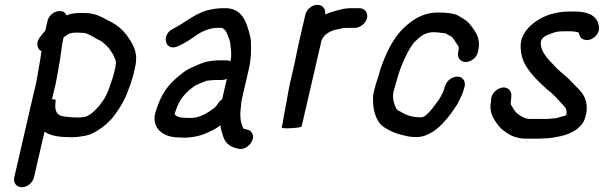

<svg xmlns="http://www.w3.org/2000/svg" viewBox="-20 -549 2513 799"><path d="M70.9 230C93.4 230 116.2 211.5 121.4 189L165.2 -1C165.9 -1 166.5 -0.7 167 0C193.5 18 232.4 22 279.9 22C289.3 22 298.7 21.3 308.4 20L335.3 16C347.9 13.3 359.2 9.3 369.1 4C401.6 -13.1 440.3 -43.8 461.8 -77C482.8 -105.8 502.1 -138.7 515.1 -178L522.5 -197C527.1 -211.4 531.9 -224.9 535.4 -240L542.3 -270C557.3 -334.8 530.1 -369.8 505.5 -405C489.1 -426.3 467.7 -444.7 443.5 -457C409.5 -473.1 383.9 -495 330.3 -495H309.3C291.4 -495 271.9 -491.7 257 -485C251.7 -497 242.1 -503 228.1 -503C205.6 -503 182.9 -484.5 177.7 -462L168.2 -421C162 -414.3 156.4 -407.7 151.6 -401L144.5 -392C128 -368.4 136.2 -344.6 150.8 -337C151.3 -336.3 151.9 -336 152.6 -336C151.3 -324.7 149.6 -313 147.5 -301C138.9 -255.8 134.1 -211.4 121.3 -166L39.4 189C34.2 211.5 48.4 230 70.9 230ZM276.9 -411C281.9 -412.3 286.3 -413 290.3 -413H311.3C316.7 -413 322.3 -412.7 328.1 -412C331.5 -412 335 -411.3 338.7 -410C357.5 -403.2 375.9 -390.1 392.2 -382C396.6 -380.7 400.4 -378.7 403.8 -376C413 -368.7 425.9 -357.6 434.1 -347L449 -325C453.3 -317.7 455.8 -312.3 456.3 -309C460.4 -301.8 464.2 -291.2 461.6 -280C461.5 -276.7 461.1 -273.3 460.3 -270L453.4 -240C451 -229.7 446.4 -217.4 443 -208L436.6 -189C429.4 -167.8 419.4 -143.4 406.6 -128C397.7 -115.8 395.5 -109.5 382.6 -98C366.7 -80.7 360.9 -76.2 343.2 -66C331.1 -60.6 313.3 -60 298.9 -60C286.4 -60 267.5 -61.5 257.5 -63L242 -65C216.1 -69.5 209.3 -87.5 210.1 -113L211.3 -127C211.3 -129.7 211.5 -132 211.9 -134C212.1 -134.7 206.9 -135.3 196.4 -136L202.9 -164C216 -211.8 221.4 -257.3 230.4 -305C234.7 -333.6 236.9 -359 243.3 -387C243.1 -389 243.2 -390.7 243.5 -392C251.8 -398.7 266.2 -411 276.9 -411Z M721.4 -357C748.4 -369.1 766.7 -381.4 790.9 -398C814.7 -415.6 842.8 -429.3 877 -433H903C916.6 -428.1 922.6 -415.1 927.8 -402C931.8 -389.4 937 -380.4 938.5 -366C940.8 -343.4 945.3 -321.7 938.9 -294C934.2 -296.7 928.8 -298 922.8 -298H894.8C877.8 -298 852.7 -295.1 838.4 -292C818.3 -287 803.9 -278.4 784.6 -271C769.9 -265 756.1 -257.3 743.3 -248L716.2 -226C679.9 -194.4 655.3 -162.5 635.9 -108C623.4 -74.9 619.4 -57 626.1 -35C635.3 -0.9 672.5 23 723.7 23C733.5 23.7 743.5 24 753.5 24C777.6 22.7 801 18.7 821.2 12C849.1 1.1 875.2 -9.9 897.5 -28C898.3 -8.1 905.3 4.8 909.9 22C919.8 49.9 941.4 65.5 978.6 71C1010.8 72.9 1046.5 31.5 1027.8 3C1020.5 -8.1 1011.6 -9.6 997.8 -12L995 -13H994C989.9 -18.3 987.9 -27.7 985.6 -33C980.4 -47.3 980 -63.8 980.2 -83L982.3 -101C983.9 -113.3 983.2 -122 986.4 -136L1015.5 -262C1025 -303.3 1025.1 -334.2 1024.5 -366C1024.5 -397.4 1015.1 -419.7 1007.5 -444C995.3 -480 971.7 -515 916.9 -515C895.8 -515 879 -513.7 859.7 -510C796.2 -498.6 752.4 -455.4 700 -429C648.3 -404.4 667.1 -331.2 721.4 -357ZM924 -221 904.4 -136C898.1 -132 893 -127 888.9 -121L881.4 -110C879.4 -107.3 876.8 -104.3 873.3 -101C845.6 -80.5 814.2 -58 771.4 -58C762.7 -58 754.5 -58.3 746.6 -59C731.5 -59 715.6 -63 709.4 -71L707.6 -72C707.1 -72.7 707 -73.7 707.3 -75L708 -78C708.3 -79.3 709.1 -81.8 710.2 -85.5C726.8 -137 750.2 -161.7 785.4 -188C796.2 -196.8 818.2 -203.6 829.3 -209L840.2 -213C847.9 -214.2 867.8 -216 875.9 -216H903.9C910.5 -216 917.3 -217.7 924 -221Z M1250.7 -488 1222.3 -365C1215.9 -337.6 1212 -312.1 1205.3 -283L1186.6 -202C1184.3 -192 1182 -180.7 1179.8 -168L1173.9 -134C1172.4 -124.7 1170.7 -115.7 1168.7 -107C1165.8 -94.5 1160.7 -59.5 1158.3 -49C1158.1 -45 1157.2 -39.8 1155.7 -33.5L1152.2 -18C1151.7 -16 1158.3 -15 1172 -15C1183.5 -15 1233.8 -16.4 1235.5 -24L1318 -381C1318.9 -382.3 1320.1 -384.7 1321.6 -388C1332.6 -409.4 1360.4 -423.5 1385.6 -427C1398.4 -430.3 1407.5 -433 1422 -433H1457C1478.6 -433 1502.4 -452 1507.4 -474C1512.5 -496 1497.5 -515 1475.9 -515H1440.9C1430.2 -515 1419.3 -514 1408.2 -512C1381.9 -505.3 1357.1 -499.8 1332.9 -489C1336.6 -510.4 1323.3 -529 1301.1 -529C1278.6 -529 1255.9 -510.5 1250.7 -488Z M1968.6 -332 1970 -338C1982.5 -392 1955.6 -421.8 1933.9 -450C1922.4 -465 1902.9 -473.3 1886.7 -484C1869.6 -493.7 1833.5 -497 1805.7 -497C1736.8 -497 1693.9 -465.9 1653.3 -426C1613.8 -385 1585.3 -326 1563.7 -263L1553.9 -229C1546.7 -209.4 1540.6 -188.7 1535.6 -167C1532.6 -154.3 1531.6 -141.3 1532.6 -128C1532.7 -94.5 1541.9 -62.7 1556.5 -41C1569.3 -22 1590.6 -11.4 1613.6 -0.5C1632.2 8.3 1656.8 14 1680.6 19L1698.2 21C1717.5 22.6 1733.5 20.7 1749.5 15C1787.4 0.6 1813.6 -24.1 1839.7 -55L1856.8 -77L1868.7 -94C1873.6 -100.7 1878.1 -107.3 1882.3 -114C1891.3 -132.6 1904.4 -153.5 1910.1 -178L1913.4 -188C1916 -199.3 1914.5 -209.2 1908.7 -217.5C1890.3 -244.2 1842.1 -225.5 1832.1 -191L1828.8 -181C1826.5 -171.3 1821 -159.6 1817.3 -153L1810.6 -141L1804.2 -131L1791.3 -114C1783.7 -102.6 1774 -90.6 1764.8 -81.5C1756.9 -73.5 1745.7 -61 1733.1 -61C1730.3 -60.3 1727.6 -60.3 1725.1 -61C1693.7 -61 1665.4 -72.1 1647.4 -84C1642 -86.6 1632.3 -91 1630.2 -96C1620.9 -112.3 1611.3 -140 1617.8 -168C1619.6 -176 1621.9 -184.3 1624.6 -193C1633.6 -222.8 1641.9 -256.1 1654.3 -283L1666.8 -311C1678.1 -335.4 1690.9 -359.5 1708 -377C1729 -397.8 1749.3 -415 1785.8 -415C1801.3 -415 1813.6 -412.1 1827.9 -411C1836.2 -411 1840.8 -406.4 1846 -403C1863.2 -396.8 1866.7 -388.3 1876.9 -372C1885.4 -360.9 1892 -355 1888 -338L1886.6 -332C1881.5 -309.5 1895.7 -291 1918.2 -291C1940.7 -291 1963.5 -309.5 1968.6 -332Z M2383.8 -415C2385.1 -415 2386.4 -414.7 2387.6 -414L2388.3 -413C2392 -399.6 2395.4 -389.5 2409.3 -384.5C2433 -375.9 2457 -392.3 2467.3 -410.5C2476 -425.9 2473 -438.4 2469.9 -450C2460.3 -485.5 2424.7 -501 2371.7 -501H2352.7C2306.3 -501 2268.6 -491.7 2234.7 -475C2192.4 -452.7 2142.6 -410.3 2146.8 -350C2147.3 -324.7 2154.5 -300.5 2164.9 -281C2188.3 -240.8 2222 -207.7 2256.9 -177C2285.4 -155.4 2305.7 -130.9 2328.5 -106C2335.8 -98.5 2338.2 -90.2 2337.8 -77L2336.2 -70C2333.9 -68.7 2331.6 -67.7 2329.5 -67L2314.5 -63C2302.6 -59.7 2292.9 -56 2279.9 -56C2273.1 -55.3 2266 -54.7 2258.5 -54H2185.5C2163.9 -54 2147.7 -65.9 2136.1 -74C2125.1 -81.2 2118.8 -92.5 2112 -104C2108.9 -109 2103.8 -116 2105.2 -122C2108.5 -147.1 2111.6 -163.8 2098.3 -176.5C2074.2 -199.3 2027.8 -172.7 2023.9 -138C2024 -131.5 2023.3 -122.7 2021.6 -115C2018.7 -89.7 2026.5 -67.4 2037.5 -50C2049.9 -31.9 2059.7 -16.4 2077.9 -4C2098.4 12.9 2129.2 28 2166.5 28H2220.5C2227.9 28 2235.6 27.7 2243.8 27C2271.4 27 2293.6 21.3 2316.1 17C2355.4 7.7 2400.3 -14.6 2413.7 -55C2427 -93.1 2421.9 -121.1 2413 -143C2401.5 -169.4 2377.7 -187.1 2359 -208C2341.9 -227.2 2318.6 -244.4 2298.7 -263L2276.3 -287C2269.1 -293.7 2262.5 -301 2256.3 -309C2243.5 -325.8 2224.9 -350.3 2232 -381C2242.2 -402.3 2269.7 -406.9 2289.8 -415C2300.4 -418.3 2320.1 -419 2333.7 -419H2352.7C2365 -419 2373.3 -417.5 2383.8 -415Z"/></svg>

Font: HoneyBee
Style: BdIt
Weight: 700
Foundry: Cannot Into Space Fonts
Version: Version 0.89